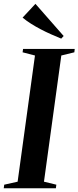

<svg xmlns="http://www.w3.org/2000/svg" viewBox="-39 -1004 418 1024"><path d="M-19 0 -16.5 -19 55 -35 147.5 -708 81.5 -725 84 -743H359.5L357.5 -725L288 -708L195.5 -35L261.5 -19L259 0ZM287.5 -798Q260.5 -809 232.5 -821.5Q204.5 -834 177.8 -848Q151 -862 126.5 -877.5Q102 -893 81.5 -910L150 -983.5L300.5 -812Z"/></svg>

Font: Merriweather 144pt SemiBold
Style: Italic
Weight: 600
Italic angle: -7.8°
Version: Version 2.101